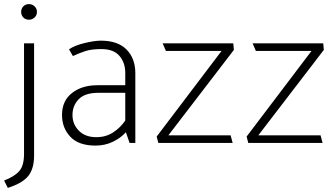

<svg xmlns="http://www.w3.org/2000/svg" viewBox="-33 -696 1627 935"><path d="M108 -600Q91 -600 80.5 -611Q70 -622 70 -638Q70 -654 80.5 -665Q91 -676 108 -676Q124 -676 135.5 -665Q147 -654 147 -638Q147 -622 135.5 -611Q124 -600 108 -600ZM84 54V-485H133V62Q133 125 105 160.5Q77 196 5 219L-13 183Q37 164 60.5 137.5Q84 111 84 54Z M320 -136Q320 -91 351 -59.5Q382 -28 436 -28Q483 -28 518.5 -51.5Q554 -75 577 -109V-244H446Q380 -244 350 -212.5Q320 -181 320 -136ZM303 -456Q331 -475 379.5 -486.5Q428 -498 458 -498Q541 -498 583.5 -454.5Q626 -411 626 -340V0H598L580 -52Q555 -24 516.5 -5.5Q478 13 432 13Q350 13 309.5 -30Q269 -73 269 -136Q269 -205 317.5 -243Q366 -281 442 -281H577V-341Q577 -391 548.5 -424Q520 -457 461 -457Q412 -457 382 -447Q352 -437 322 -423Z M1106 -453 787 -37H1090L1100 0H738L730 -31L1046 -448H775L759 -485H1103Z M1544 -453 1225 -37H1528L1538 0H1176L1168 -31L1484 -448H1213L1197 -485H1541Z"/></svg>

Font: Palanquin Thin
Style: Regular
Weight: 250
Designer: Pria Ravichandran
Version: Version 1.001